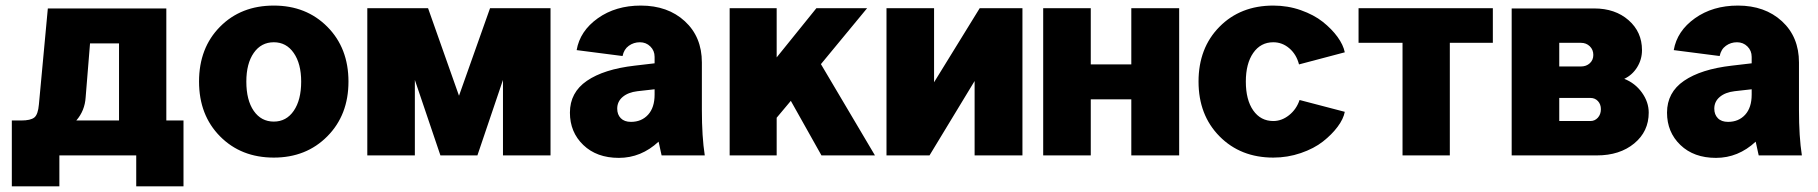

<svg xmlns="http://www.w3.org/2000/svg" viewBox="-20 -552 6459 682"><path d="M149.9 -522H570.8V-124H631.8V109.9H463.9V0H190.9V109.9H22V-124H55.2Q88.9 -124 102.1 -134.8Q115.2 -145.5 118.2 -181.2ZM284.2 -206.1Q281.2 -158.7 251 -124H402.8V-397.9H299.8Z M1217.8 -262.2Q1217.8 -143.6 1142.8 -67.9Q1067.9 7.8 952.6 7.8Q836.4 7.8 761.7 -67.6Q687 -143.1 687 -262.2Q687 -381.8 761.5 -457Q835.9 -532.2 952.6 -532.2Q1067.9 -532.2 1142.8 -456.8Q1217.8 -381.3 1217.8 -262.2ZM855 -262.2Q855 -196.3 881.3 -158.2Q907.7 -120.1 952.6 -120.1Q997.1 -120.1 1023.4 -158.4Q1049.8 -196.8 1049.8 -262.2Q1049.8 -325.7 1023.4 -363.8Q997.1 -401.9 952.6 -401.9Q907.7 -401.9 881.3 -364Q855 -326.2 855 -262.2Z M1675.8 0H1544.4L1453.6 -268.1V0H1284.7V-522.9H1500.5L1610.4 -211.9L1720.7 -522.9H1935.5V0H1766.6V-268.1Z M2483.4 0H2330.1Q2330.1 0.5 2327.4 -12Q2324.7 -24.4 2322 -36.9Q2319.3 -49.3 2319.3 -48.8Q2257.3 8.8 2178.2 8.8Q2099.6 8.8 2052 -36.9Q2004.4 -82.5 2004.4 -151.9Q2004.4 -223.6 2064.7 -264.9Q2125 -306.2 2234.4 -318.8L2305.2 -327.1V-350.1Q2305.2 -372.1 2290 -387Q2274.9 -401.9 2252.9 -401.9Q2231 -401.9 2213.6 -389.4Q2196.3 -377 2191.4 -353L2028.3 -374Q2040 -441.9 2103.5 -487.1Q2167 -532.2 2256.3 -532.2Q2352.1 -532.2 2412.6 -476.6Q2473.1 -420.9 2473.1 -330.1V-162.1Q2473.1 -65.9 2483.4 0ZM2221.2 -119.1Q2258.8 -119.1 2282 -144.5Q2305.2 -169.9 2305.2 -215.8V-234.9L2244.1 -228Q2211.4 -224.1 2191.9 -207.8Q2172.4 -191.4 2172.4 -166Q2172.4 -145 2185.1 -132.1Q2197.8 -119.1 2221.2 -119.1Z M2571.8 0V-522.9H2738.8V-348.1L2879.9 -522.9H3060.1L2896 -324.2L3087.9 0H2897.9L2789.1 -193.8L2738.8 -133.8V0Z M3128.9 -522.9H3297.9V-259.8L3460 -522.9H3611.8V0H3441.9V-264.2L3281.7 0H3128.9Z M3685.5 -522.9H3854.5V-323.2H3998.5V-522.9H4168.5V0H3998.5V-199.2H3854.5V0H3685.5Z M4237.3 -262.2Q4237.3 -381.8 4311.8 -457Q4386.2 -532.2 4502.9 -532.2Q4554.2 -532.2 4600.6 -515.9Q4647 -499.5 4678.7 -474.4Q4710.4 -449.2 4731 -420.9Q4751.5 -392.6 4756.8 -366.2L4594.2 -323.2Q4585 -358.9 4559.8 -380.4Q4534.7 -401.9 4502.9 -401.9Q4458 -401.9 4431.6 -364Q4405.3 -326.2 4405.3 -262.2Q4405.3 -197.3 4431.6 -159.7Q4458 -122.1 4502.9 -122.1Q4532.7 -122.1 4558.8 -142.8Q4585 -163.6 4596.2 -196.8L4756.8 -154.8Q4752 -129.4 4731.4 -101.8Q4710.9 -74.2 4679.2 -49.3Q4647.5 -24.4 4600.6 -8.3Q4553.7 7.8 4502.9 7.8Q4386.7 7.8 4312 -67.6Q4237.3 -143.1 4237.3 -262.2Z M4805.7 -399.9V-522.9H5282.7V-399.9H5129.9V0H4961.9V-399.9Z M5349.6 -522H5642.6Q5717.3 -522 5764.9 -480.2Q5812.5 -438.5 5812.5 -374Q5812.5 -340.8 5795.2 -313Q5777.8 -285.2 5749.5 -272Q5788.1 -256.8 5812.3 -223.1Q5836.4 -189.5 5836.4 -151.9Q5836.4 -85 5784.9 -42.5Q5733.4 0 5652.3 0H5349.6ZM5518.6 -204.1V-122.1H5629.4Q5645 -122.1 5655.8 -134Q5666.5 -146 5666.5 -164.1Q5666.5 -181.6 5656 -192.9Q5645.5 -204.1 5629.4 -204.1ZM5518.6 -399.9V-315.9H5595.7Q5614.7 -315.9 5627.2 -327.4Q5639.6 -338.9 5639.6 -356.9Q5639.6 -375.5 5627 -387.7Q5614.3 -399.9 5595.7 -399.9Z M6380.4 0H6227.1Q6227.1 0.5 6224.4 -12Q6221.7 -24.4 6219 -36.9Q6216.3 -49.3 6216.3 -48.8Q6154.3 8.8 6075.2 8.8Q5996.6 8.8 5949 -36.9Q5901.4 -82.5 5901.4 -151.9Q5901.4 -223.6 5961.7 -264.9Q6022 -306.2 6131.3 -318.8L6202.1 -327.1V-350.1Q6202.1 -372.1 6187 -387Q6171.9 -401.9 6149.9 -401.9Q6127.9 -401.9 6110.6 -389.4Q6093.3 -377 6088.4 -353L5925.3 -374Q5937 -441.9 6000.5 -487.1Q6064 -532.2 6153.3 -532.2Q6249 -532.2 6309.6 -476.6Q6370.1 -420.9 6370.1 -330.1V-162.1Q6370.1 -65.9 6380.4 0ZM6118.2 -119.1Q6155.8 -119.1 6179 -144.5Q6202.1 -169.9 6202.1 -215.8V-234.9L6141.1 -228Q6108.4 -224.1 6088.9 -207.8Q6069.3 -191.4 6069.3 -166Q6069.3 -145 6082 -132.1Q6094.7 -119.1 6118.2 -119.1Z"/></svg>

Font: LT Superior Black
Style: Regular
Weight: 900
Designer: Daniel Lyons
Foundry: LyonsType
Version: Version 2.005